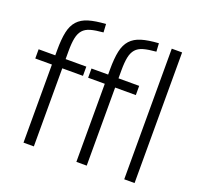

<svg xmlns="http://www.w3.org/2000/svg" viewBox="-138 -964 1158 1116"><g transform="rotate(20 441.0 -406.0)"><path d="M445 -483H342V-540H445V-572Q445 -640 454.5 -684.5Q464 -729 488.5 -756Q513 -783 554.5 -795.5Q596 -808 660 -812L663 -761Q615 -757 585 -748.5Q555 -740 538.5 -721Q522 -702 515.5 -670.5Q509 -639 509 -589V-540H637V-483H509V0H445ZM741 -808H805V0H741ZM118 -483H15V-540H118V-572Q118 -640 127.5 -684.5Q137 -729 161.5 -756Q186 -783 227.5 -795.5Q269 -808 333 -812L336 -761Q288 -757 258 -748.5Q228 -740 211.5 -721Q195 -702 188.5 -670.5Q182 -639 182 -589V-540H310V-483H182V0H118Z"/></g></svg>

Font: Encode Sans Narrow
Style: Light
Weight: 300
Designer: Pablo Impallari, Andres Torresi
Foundry: Pablo Impallari, Andres Torresi
Version: Version 1.000; ttfautohint (v1.00) -l 8 -r 50 -G 200 -x 14 -